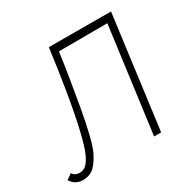

<svg xmlns="http://www.w3.org/2000/svg" viewBox="-170 -843 1019 1015"><g transform="rotate(-30 340.0 -335.5)"><path d="M-15 -27 19 -50Q32 -28 60 -28Q86 -28 103 -45Q120 -62 135 -96Q151 -130 171 -214Q193 -306 214 -434Q235 -562 251 -685L630 -684L540 2H497L582 -640L286 -639Q267 -500 236 -325.5Q205 -151 177 -86Q153 -36 126.5 -11Q100 14 56 14Q10 14 -15 -27Z"/></g></svg>

Font: Bellota Text Light
Style: Italic
Weight: 300
Italic angle: -7.5°
Designer: Kemie Guaida
Foundry: Kemie Guaida
Version: Version 4.001